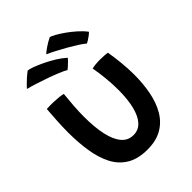

<svg xmlns="http://www.w3.org/2000/svg" viewBox="-228 -900 1044 1044"><g transform="rotate(-45 294.5 -378.0)"><path d="M387 -496.5Q396.5 -499.5 413.8 -501.2Q431 -503 447.5 -503Q462 -503 479 -502Q496 -501 506.5 -499Q514 -453 518.8 -405.8Q523.5 -358.5 523.5 -312.5Q523.5 -243 511.5 -181.8Q499.5 -120.5 472.2 -73.8Q445 -27 399.5 -0.5Q354 26 286.5 26Q213.5 26 166.5 -2.8Q119.5 -31.5 93.5 -82.5Q67.5 -133.5 57 -201Q46.5 -268.5 46.5 -346Q46.5 -388 49.2 -431.8Q52 -475.5 55 -517.5Q65.5 -518.5 81.8 -518.5Q98 -518.5 111 -518Q129.5 -517.5 148.2 -515.5Q167 -513.5 178.5 -510Q174 -468.5 171 -426.2Q168 -384 168 -343.5Q168 -262.5 181 -204.2Q194 -146 220.5 -114.8Q247 -83.5 288.5 -83.5Q327.5 -83.5 353 -111.8Q378.5 -140 391.2 -192Q404 -244 404 -315Q404 -359.5 399.5 -406.2Q395 -453 387 -496.5ZM129.5 -739Q140 -738.5 164.8 -729.5Q189.5 -720.5 220.8 -705.5Q252 -690.5 281.8 -672Q311.5 -653.5 332.5 -634Q328.5 -628 318.2 -617.8Q308 -607.5 298.2 -598.8Q288.5 -590 284.5 -587.5Q268 -597.5 239.2 -609.2Q210.5 -621 177 -632.8Q143.5 -644.5 111.5 -654.8Q79.5 -665 55.5 -671Q60 -676.5 71.5 -688.2Q83 -700 98.5 -713.8Q114 -727.5 129.5 -739ZM343 -782.5Q353.5 -780 374.8 -768Q396 -756 421.8 -737.8Q447.5 -719.5 472.2 -697.5Q497 -675.5 514 -652.5Q506.5 -644.5 495.5 -636.5Q484.5 -628.5 474.8 -622.5Q465 -616.5 461 -615Q446.5 -627.5 422.2 -643Q398 -658.5 369.5 -674.8Q341 -691 313.2 -705.5Q285.5 -720 263 -730Q270.5 -737.5 293.5 -753.8Q316.5 -770 343 -782.5Z"/></g></svg>

Font: Grandstander Thin Medium
Style: Regular
Weight: 500
Version: Version 1.200